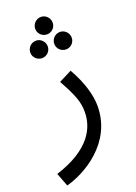

<svg xmlns="http://www.w3.org/2000/svg" viewBox="-192 -729 725 1024"><g transform="rotate(-20 171.0 -216.5)"><path d="M179 -564C206 -564 228 -586 228 -613C228 -640 206 -663 179 -663C151 -663 129 -640 129 -613C129 -586 151 -564 179 -564ZM111 -454C138 -454 160 -476 160 -503C160 -530 138 -553 111 -553C83 -553 61 -530 61 -503C61 -476 83 -454 111 -454ZM247 -454C274 -454 296 -476 296 -503C296 -530 274 -553 247 -553C219 -553 197 -530 197 -503C197 -476 219 -454 247 -454ZM4 230C108 203 301 97 301 -114C301 -172 280 -252 230 -339L157 -302C211 -204 226 -163 226 -107C226 -19 177 90 -25 154Z"/></g></svg>

Font: Noto Sans Arabic
Style: Regular
Weight: 400
Designer: Monotype Design Team, Nadine Chahine, Nizar Qandah and Khaled Hosny
Foundry: Monotype Imaging Inc.
Version: Version 2.012